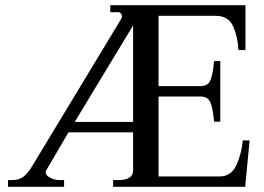

<svg xmlns="http://www.w3.org/2000/svg" viewBox="-20 -720 1018 740"><path d="M11 -26H26Q56 -26 74 -42Q92 -58 109 -88L447 -647Q450 -652 450 -657Q450 -663 446 -668Q442 -673 436 -673H405V-700H926V-527H899Q897 -576 879 -617.5Q861 -659 812 -659H591V-388H753Q782 -388 791.5 -412Q801 -436 805 -485H829V-251H805Q801 -300 791.5 -324Q782 -348 753 -348H591V-40H827Q870 -40 890 -81.5Q910 -123 916 -179H942L925 0H416V-26H439Q463 -26 478 -35Q493 -44 493 -62V-210H244L159 -65Q156 -61 156 -56Q156 -44 173.5 -35Q191 -26 209 -26H227V0H11ZM493 -250V-622L268 -250Z"/></svg>

Font: TavirajRegular
Style: Regular
Weight: 400
Designer: Katatrad Team
Foundry: CadsonDemak
Version: Version 1.001